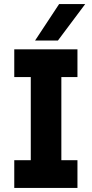

<svg xmlns="http://www.w3.org/2000/svg" viewBox="-20 -922 451 942"><path d="M50 0V-136H131V-544H50V-680H360V-544H281V-136H360V0ZM152 -723 270 -902H398L264 -723Z"/></svg>

Font: Teachers
Style: Regular
Weight: 400
Designer: Alfredo Marco Pradil, Chank Diesel
Version: Version 1.001